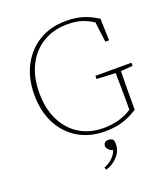

<svg xmlns="http://www.w3.org/2000/svg" viewBox="-162 -805 1010 1151"><g transform="rotate(-20 342.5 -229.5)"><path d="M390 13Q292 13 218.5 -31Q145 -75 104.5 -154Q64 -233 64 -338Q64 -443 106 -522.5Q148 -602 221.5 -646Q295 -690 391 -690Q456 -690 502 -675Q548 -660 593 -631L597 -492H573L557 -621Q521 -644 484 -656Q447 -668 394 -668Q304 -668 237 -627Q170 -586 133 -512Q96 -438 96 -338Q96 -238 132.5 -164Q169 -90 234.5 -49.5Q300 -9 388 -9Q439 -9 483 -21Q527 -33 569 -59V-99Q569 -148 568.5 -196.5Q568 -245 567 -294L447 -300V-320H677V-300L601 -294Q600 -253 599.5 -206.5Q599 -160 599 -99V-48Q544 -14 496.5 -0.5Q449 13 390 13ZM423 104Q423 150 391 184.5Q359 219 316 231L310 215Q344 202 365 181Q386 160 395 135Q378 129 367.5 118Q357 107 357 96Q357 81 366 74Q375 67 388 67Q396 67 404 69.5Q412 72 418 78Q423 88 423 104Z"/></g></svg>

Font: Source Serif Pro ExtraLight
Style: Regular
Weight: 200
Designer: Frank Grießhammer
Foundry: Adobe Systems Incorporated
Version: Version 3.001;hotconv 1.0.111;makeotfexe 2.5.65597